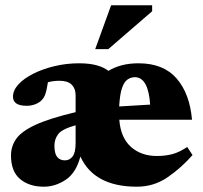

<svg xmlns="http://www.w3.org/2000/svg" viewBox="-20 -690 768 725"><path d="M205 -385Q181.5 -385 161 -379.5Q156 -348 151 -334.2Q146 -320.5 139 -313.5Q131 -304 115.2 -297.2Q99.5 -290.5 81 -290.5Q29 -290.5 29 -325Q29 -349 50 -371.8Q71 -394.5 106.8 -412.2Q142.5 -430 187 -440.5Q231.5 -451 278.5 -451Q317.5 -451 344.8 -443.5Q372 -436 389.5 -422.5Q411.5 -436 439.8 -443.5Q468 -451 503 -451Q597 -451 646.8 -393.8Q696.5 -336.5 705 -238H430.5Q435.5 -170.5 474 -135.8Q512.5 -101 572.5 -101Q605 -101 631.5 -108.2Q658 -115.5 687 -135L707 -104.5Q664 -55.5 612.2 -20.2Q560.5 15 497 15Q335.5 15 283.5 -99Q267.5 -37.5 228.2 -11.2Q189 15 145.5 15Q90.5 15 56 -13.8Q21.5 -42.5 21.5 -103Q21.5 -137.5 41.2 -165.8Q61 -194 113.8 -218.5Q166.5 -243 265.5 -266.5V-330.5Q265.5 -355.5 250.8 -370.2Q236 -385 205 -385ZM489 -398.5Q474.5 -398.5 461.8 -390Q449 -381.5 440.8 -357.8Q432.5 -334 430 -288L547 -295Q540 -398.5 489 -398.5ZM185.5 -140.5Q185.5 -110 196 -97.2Q206.5 -84.5 225 -84.5Q243 -84.5 254.2 -99.2Q265.5 -114 265.5 -149.5V-217Q214 -202.5 199.8 -183.5Q185.5 -164.5 185.5 -140.5ZM339.5 -504.5 399.5 -670H554.5V-647.5L389 -504.5Z"/></svg>

Font: Newsreader 16pt ExtraBold
Style: Regular
Weight: 800
Designer: Hugues Gentile
Foundry: Production Type
Version: Version 1.003; ttfautohint (v1.8.3)